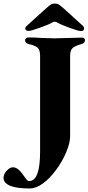

<svg xmlns="http://www.w3.org/2000/svg" viewBox="-105 -867 501 1087"><path d="M-85 140Q-85 119 -67 99.5Q-49 80 -31 80Q-11 80 10 103Q21 115 33 133Q35 135 40.5 143Q46 151 50.5 154.5Q55 158 60 158Q122 158 122 -9V-551Q122 -583 109 -596Q96 -609 56 -618Q37 -623 37 -640Q37 -646 43 -650.5Q49 -655 55 -655Q92 -655 133 -652Q187 -650 205 -650Q224 -650 280 -652Q338 -654 360 -654Q376 -654 376 -639Q376 -630 371.5 -625.5Q367 -621 357 -618Q316 -606 304 -593Q292 -580 292 -550V-94Q292 -58 269.5 -4.5Q247 49 211 97Q176 144 137.5 172Q99 200 62 200Q-11 200 -48 184.5Q-85 169 -85 140ZM38 -705Q38 -714 47 -721L153 -817Q173 -835 182.5 -841Q192 -847 205 -847Q219 -847 228.5 -841Q238 -835 258 -817L363 -722Q371 -715 371 -705Q371 -699 366.5 -695Q362 -691 354 -691Q340 -691 291.5 -708.5Q243 -726 218 -740Q213 -744 205 -744Q197 -744 192 -740Q169 -727 119.5 -709.5Q70 -692 58 -692Q49 -692 43.5 -695.5Q38 -699 38 -705Z"/></svg>

Font: EB Garamond ExtraBold
Style: Regular
Weight: 800
Designer: Georg Duffner and Octavio Pardo
Foundry: Georg Duffner
Version: Version 1.000